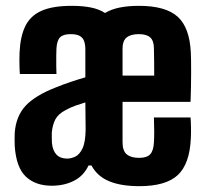

<svg xmlns="http://www.w3.org/2000/svg" viewBox="-20 -629 706 658"><path d="M157.5 7.5Q101.5 7.5 68.5 -23.8Q35.5 -55 30.5 -128.5Q30 -138.5 30 -151.5Q30 -164.5 30.5 -174.5Q35 -231.5 68 -266.8Q101 -302 171.5 -329.5Q197.5 -340 222 -348.2Q246.5 -356.5 272.5 -364Q272.5 -380 272.5 -395.8Q272.5 -411.5 272.5 -427.2Q272.5 -443 272.5 -459Q272.5 -476.5 268.2 -488.2Q264 -500 253 -506Q242 -512 222 -512Q196.5 -512 185.8 -501Q175 -490 173.5 -463Q173 -454.5 172.8 -437.8Q172.5 -421 172.8 -403.5Q173 -386 173.5 -375.5H48Q47.5 -381.5 47 -394.5Q46.5 -407.5 46.5 -422.2Q46.5 -437 47 -448.5Q49.5 -504.5 67 -540Q84.5 -575.5 122.8 -592.2Q161 -609 225.5 -609Q264 -609 292 -603.2Q320 -597.5 340 -584.5Q361.5 -597.5 390.5 -603.2Q419.5 -609 456 -609Q547.5 -609 588.8 -571.8Q630 -534.5 634 -448.5Q634.5 -439.5 634.8 -421.2Q635 -403 635 -379.5Q635 -356 634.5 -330Q634 -304 633 -280H400Q400 -245.5 400 -210.8Q400 -176 400 -141Q400 -112 414.5 -100Q429 -88 457 -88Q483 -88 494.5 -100Q506 -112 507.5 -141Q508.5 -155 508.5 -177.2Q508.5 -199.5 507.5 -226.5H633Q634 -217 634.5 -194.5Q635 -172 634 -154.5Q630 -67 589.2 -29Q548.5 9 457.5 9Q394.5 9 353.8 -8Q313 -25 293.5 -62H283.5Q266.5 -26 233 -9.2Q199.5 7.5 157.5 7.5ZM210 -85.5Q223.5 -85.5 238 -92.2Q252.5 -99 262.8 -120.5Q273 -142 273.5 -185.5Q273.5 -206.5 273 -230Q272.5 -253.5 272.5 -278Q257 -273.5 239.2 -267.2Q221.5 -261 204.5 -251.5Q179 -238 169.5 -219.5Q160 -201 157.5 -174.5Q157.5 -165.5 157.5 -156.5Q157.5 -147.5 158 -139Q160.5 -113 173.5 -99.2Q186.5 -85.5 210 -85.5ZM400 -370H508.5Q508.5 -395.5 508.2 -422Q508 -448.5 507.5 -463Q507.5 -489 495 -500.5Q482.5 -512 456 -512Q428 -512 414 -500.5Q400 -489 400 -463Q400 -439 400 -415.8Q400 -392.5 400 -370Z"/></svg>

Font: Big Shoulders Display Thin ExtraBold
Style: Regular
Weight: 800
Version: Version 2.002